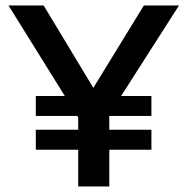

<svg xmlns="http://www.w3.org/2000/svg" viewBox="-20 -674 678 694"><path d="M109.4 -254.9V-327.1H527.3V-254.9ZM109.4 -132.8V-205.1H527.3V-132.8ZM292 -202.1 10.7 -654.3H137.7L317.4 -356.4L500 -654.3H627L337.9 -202.1ZM262.7 0V-287.1H375V0Z"/></svg>

Font: Sen Medium
Style: Regular
Weight: 500
Designer: Kosal Sen, Philatype
Foundry: Philatype
Version: Version 2.000;gftools[0.9.31]